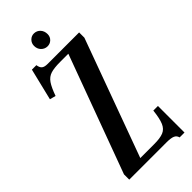

<svg xmlns="http://www.w3.org/2000/svg" viewBox="-301 -960 1032 1032"><g transform="rotate(-45 215.5 -443.5)"><path d="M254 -40Q299 -40 323.5 -50Q348 -60 360 -88Q372 -116 378 -171H413V31H376Q372 14 356.5 7Q341 0 307 0H24V-40L271 -710H208Q163 -710 137.5 -702Q112 -694 95.5 -670Q79 -646 62 -598L28 -607L72 -788H106Q109 -767 119.5 -758.5Q130 -750 152 -750H393V-710L148 -40ZM267 -863.4Q267 -843.1 252.9 -829.6Q238.7 -816.2 219.1 -816.9Q198.7 -817.6 184.5 -832.5Q170.3 -847.4 170.3 -870Q170.3 -890.3 184.5 -904.5Q198.7 -918.7 218.3 -918Q239.4 -917.2 253.2 -902Q267 -886.7 267 -863.4Z"/></g></svg>

Font: Girassol
Style: Regular
Weight: 400
Width: 3
Designer: Liam Spradlin
Version: Version 1.004